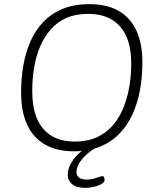

<svg xmlns="http://www.w3.org/2000/svg" viewBox="-20 -726 771 929"><path d="M337 6Q255 6 198 -26.5Q141 -59 111.5 -122.5Q82 -186 82 -278Q82 -346 93 -409.5Q104 -473 128 -527Q152 -581 190.5 -621Q229 -661 284 -683.5Q339 -706 412 -706Q496 -706 553 -674Q610 -642 639.5 -579Q669 -516 669 -424Q669 -355 657.5 -291.5Q646 -228 621.5 -174Q597 -120 558 -79.5Q519 -39 464 -16.5Q409 6 337 6ZM342 -41Q403 -41 448 -61.5Q493 -82 525 -118.5Q557 -155 576.5 -203Q596 -251 605.5 -305.5Q615 -360 615 -418Q615 -537 561 -598Q507 -659 407 -659Q346 -659 301 -639Q256 -619 224.5 -582.5Q193 -546 173.5 -499.5Q154 -453 145 -398Q136 -343 136 -285Q136 -165 189 -103Q242 -41 342 -41ZM393 183Q351 183 329.5 165.5Q308 148 308 119Q308 94 321 68.5Q334 43 359.5 18.5Q385 -6 419 -25L439 -8Q400 15 375 46.5Q350 78 350 106Q350 124 363 133.5Q376 143 401 143Q419 143 434 138.5Q449 134 460.5 130Q472 126 476 126Q481 126 483.5 131.5Q486 137 486 145Q486 156 471 164.5Q456 173 434.5 178Q413 183 393 183Z"/></svg>

Font: Asap ExtraLight
Style: Italic
Weight: 250
Italic angle: -6°
Version: Version 3.001